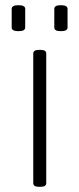

<svg xmlns="http://www.w3.org/2000/svg" viewBox="-20 -717 305 739"><path d="M130 2Q108 2 108 -12V-511Q108 -525 130 -525H136Q158 -525 158 -511V-12Q158 2 136 2ZM214 -597Q189 -597 189 -611V-683Q189 -697 214 -697Q240 -697 240 -683V-611Q240 -597 214 -597ZM51 -597Q25 -597 25 -611V-683Q25 -697 51 -697Q77 -697 77 -683V-611Q77 -597 51 -597Z"/></svg>

Font: Asap ExtraLight
Style: Regular
Weight: 200
Designer: Pablo Cosgaya
Foundry: Omnibus-Type
Version: Version 3.001; ttfautohint (v1.8.4.7-5d5b)